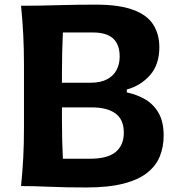

<svg xmlns="http://www.w3.org/2000/svg" viewBox="-20 -814 773 840"><path d="M255.1 -119.5Q253.1 -159.1 252.1 -199.2Q251 -239.4 251 -290.9V-344.1H382.1Q449 -344.1 485.4 -317.5Q521.7 -290.8 521.7 -233.6Q521.7 -178.8 486.1 -149.1Q450.6 -119.5 372.3 -119.5ZM356.5 6.2Q454.4 6.2 520 -10.6Q585.5 -27.4 624.2 -58.2Q662.9 -89 679.4 -130.4Q696 -171.9 696 -220.7Q696 -279.6 675 -317.7Q654 -355.9 617.6 -377.9Q581.2 -399.9 534.7 -409.7V-422.4Q595.7 -439.1 636.4 -485.2Q677.1 -531.3 677.1 -607.2Q677.1 -665.1 650.1 -706.9Q623.1 -748.8 562.1 -771.2Q501.2 -793.7 399.3 -793.7Q315 -793.7 231.7 -791.3Q148.3 -788.8 72.1 -788.8Q78.6 -723.6 81.7 -662.4Q84.9 -601.3 84.9 -525.1V-257.9Q84.9 -183.8 81.7 -123.8Q78.6 -63.9 72.1 0Q126.6 0 197.4 3.1Q268.3 6.2 356.5 6.2ZM251 -452V-492.6Q251 -545.7 252.1 -588.1Q253.1 -630.5 255.1 -671.9H386.7Q445.7 -671.9 474.7 -645.7Q503.6 -619.5 503.6 -566.3Q503.6 -533.8 489.9 -507.8Q476.2 -481.7 448 -466.9Q419.7 -452 375.8 -452Z"/></svg>

Font: Pinar-VF-FD
Style: Regular
Weight: 300
Designer: Amin Abedi
Version: Version 3.0